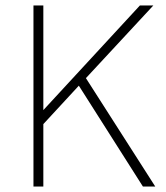

<svg xmlns="http://www.w3.org/2000/svg" viewBox="-20 -680 604 700"><path d="M539 -660 282 -383 277 -378 120 -208 119 -258 490 -660ZM138 -660V0H102V-660ZM285 -408 546 0H501L257 -384Z"/></svg>

Font: Kantumruy Pro ExtraLight
Style: Regular
Weight: 250
Version: Version 1.002